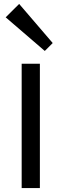

<svg xmlns="http://www.w3.org/2000/svg" viewBox="-20 -953 312 973"><path d="M182.1 -629.9V0H89.8V-629.9ZM77.1 -933.1 247.1 -734.9 207 -694.8 8.8 -865.2Z"/></svg>

Font: Sinkin Sans 400 Regular
Style: Regular
Weight: 400
Designer: Keith Bates
Foundry: K-Type
Version: Sinkin Sans (version 1.0)  by Keith Bates   •   © 2014   www